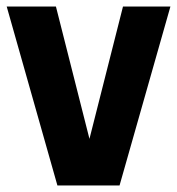

<svg xmlns="http://www.w3.org/2000/svg" viewBox="-22 -567 540 587"><path d="M354 -547H499L343.5 0H153.5L-1.5 -547H149L251.5 -142.5Z"/></svg>

Font: Encode Sans Condensed
Style: Bold
Weight: 700
Width: 3
Designer: Multiple Designers
Foundry: Impallari Type
Version: Version 2.000